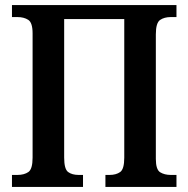

<svg xmlns="http://www.w3.org/2000/svg" viewBox="-20 -734 739 754"><path d="M27 0V-47H48Q75 -47 91.5 -58.5Q108 -70 108 -115V-603Q108 -645 91 -656Q74 -667 48 -667H27V-714H673V-667H651Q625 -667 608.5 -655.5Q592 -644 592 -599V-110Q592 -68 609 -57.5Q626 -47 651 -47H673V0H394V-47H410Q436 -47 452 -58.5Q468 -70 468 -115V-659H232V-115Q232 -70 247.5 -58.5Q263 -47 289 -47H306V0Z"/></svg>

Font: Noto Serif Condensed SemiBold
Style: Regular
Weight: 600
Width: 3
Designer: Monotype Design Team
Foundry: Monotype Imaging Inc.
Version: Version 2.013